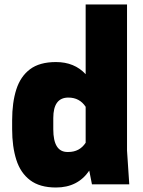

<svg xmlns="http://www.w3.org/2000/svg" viewBox="-20 -820 635 854"><path d="M229 14Q157 14 114 -18.5Q71 -51 52.5 -109.5Q34 -168 34 -245V-285Q34 -364 52.5 -422Q71 -480 113.5 -512Q156 -544 229 -544Q311 -544 361 -490V-800H545V-150L555 0H389L377 -61Q326 14 229 14ZM284 -144Q334 -144 361 -185V-345Q334 -386 284 -386Q217 -386 217 -295V-245Q217 -144 280 -144Z"/></svg>

Font: Tanohe Sans ExtraBold
Style: Regular
Weight: 800
Designer: Village Type and Design LLC & Cristiano Sobral
Foundry: Cooper Hewitt Smithsonian Design Museum
Version: Version 1.00;September 29, 2021;FontCreator 13.0.0.2655 64-b